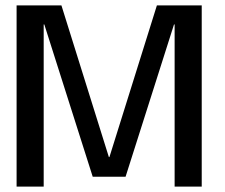

<svg xmlns="http://www.w3.org/2000/svg" viewBox="-20 -695 838 715"><path d="M41.8 0H142.7V-603.9H145L325.3 -36.8H447.6L628 -603.9H630.3V0H731.2V-675H564.3L387.5 -110.1H385.4L208.7 -675H41.8Z"/></svg>

Font: Anybody Thin
Style: Regular
Weight: 100
Designer: Tyler Finck
Foundry: Etcetera Type Company
Version: Version 1.114;gftools[0.9.25]